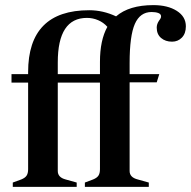

<svg xmlns="http://www.w3.org/2000/svg" viewBox="-20 -731 747 751"><path d="M707 -628Q707 -600 691.5 -584Q676 -568 653 -568Q627 -568 610 -582.5Q593 -597 593 -623Q593 -637 602 -650Q603 -652 606.5 -656.5Q610 -661 610 -667Q610 -676 599.5 -680Q589 -684 573 -684Q528 -684 507.5 -637.5Q487 -591 487 -484V-441H603L593 -409H487V-62Q487 -37 519 -29L562 -17V0H312V-17L344 -29Q359 -35 365 -44Q371 -53 371 -69V-408H206V-62Q206 -37 237 -29L280 -17V0H30V-17L63 -29Q78 -35 84 -44Q90 -53 90 -69V-408H25V-441H90V-449Q90 -691 329 -691Q383 -691 434 -667Q485 -711 580 -711Q636 -711 671.5 -688.5Q707 -666 707 -628ZM206 -441H371V-489Q371 -574 400 -626Q385 -643 364 -652Q343 -661 320 -661Q206 -661 206 -487Z"/></svg>

Font: Ibarra Real Nova
Style: Bold
Weight: 700
Designer: Jose Maria Ribagorda & Octavio Pardo
Foundry: Jose Maria Ribagorda
Version: Version 1.014